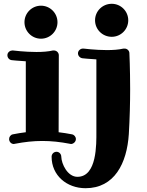

<svg xmlns="http://www.w3.org/2000/svg" viewBox="-20 -747 774 1012"><path d="M354 12C366 12 380 1 380 -14C380 -26 371 -37 359 -39C335 -44 312 -47 289 -50L290 -456C290 -469 279 -481 264 -481C262 -481 260 -481 259 -481C234 -475 203 -473 172 -473C110 -473 49 -481 48 -481C47 -481 46 -481 45 -481C34 -481 19 -472 19 -456C19 -443 28 -432 41 -430C44 -430 75 -426 116 -424V-50C94 -47 71 -44 48 -39C36 -37 28 -26 28 -14C28 -1 38 12 53 12C55 12 56 11 58 11C110 1 156 -4 203 -4C250 -4 297 1 349 11C351 11 353 12 354 12ZM283 -630C283 -678 244 -717 196 -717C148 -717 109 -678 109 -630C109 -582 148 -543 196 -543C244 -543 283 -582 283 -630ZM662 -467C662 -479 651 -491 637 -491C635 -491 633 -491 631 -491C606 -485 575 -483 544 -483C482 -483 421 -491 420 -491C419 -491 418 -491 417 -491C404 -491 391 -480 391 -466C391 -453 401 -442 414 -440C416 -440 447 -436 488 -434V-52C488 11 492 185 388 185C336 185 304 117 303 79C303 65 292 53 278 53C263 53 252 65 252 79C252 178 332 245 431 245C583 245 649 114 659 -40C664 -123 666 -206 666 -277C666 -386 662 -466 662 -467ZM656 -640C656 -688 617 -727 569 -727C520 -727 481 -688 481 -640C481 -592 520 -553 569 -553C617 -553 656 -592 656 -640Z"/></svg>

Font: Ribeye
Style: Regular
Weight: 400
Designer: Astigmatic (AOETI)
Foundry: Astigmatic (AOETI)
Version: Version 1.000